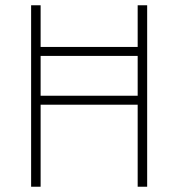

<svg xmlns="http://www.w3.org/2000/svg" viewBox="-20 -708 676 728"><path d="M98 0V-688H134V-530H502V-688H538V0H502V-311H134V0ZM134 -345H502V-496H134Z"/></svg>

Font: Saira SemiCondensed Thin
Style: Regular
Weight: 250
Width: 4
Designer: Hector Gatti with collaboration of the Omnibus-Type team
Foundry: Omnibus-Type
Version: Version 1.101